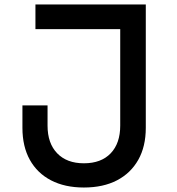

<svg xmlns="http://www.w3.org/2000/svg" viewBox="-20 -820 790 856"><path d="M354 16Q269 16 207.5 -16Q146 -48 113 -107.5Q80 -167 80 -250V-350H192V-260Q192 -181 235 -136.5Q278 -92 354 -92Q431 -92 473.5 -136.5Q516 -181 516 -260V-690H138V-800H630V-250Q630 -167 596.5 -107.5Q563 -48 501.5 -16Q440 16 354 16Z"/></svg>

Font: Martian Mono SemiExpanded
Style: Regular
Weight: 400
Width: 6
Monospace: yes
Designer: Roman Shamin
Foundry: Evil Martians
Version: Version 1.000